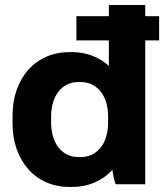

<svg xmlns="http://www.w3.org/2000/svg" viewBox="-20 -740 673 771"><path d="M259.8 10.8H267.6Q318.2 10.8 359.9 -7.2Q401.6 -25.2 431.4 -57.8Q433.4 -42.6 436.8 -26.9Q440.2 -11.2 444.6 0H563.2V-720H417.2V-475.2Q388.6 -501.8 350.7 -516.3Q312.8 -530.8 268.2 -530.8H259.8Q208.8 -530.8 166.4 -512.3Q124 -493.8 93.9 -460.1Q63.8 -426.4 47.1 -379.5Q30.4 -332.6 30.4 -275.4V-244.6Q30.4 -187.8 47.1 -141Q63.8 -94.2 93.9 -60.2Q124 -26.2 166.4 -7.7Q208.8 10.8 259.8 10.8ZM294.8 -109.4Q269.6 -109.4 249.5 -119.4Q229.4 -129.4 215.1 -147.5Q200.8 -165.6 193 -191.4Q185.2 -217.2 185.2 -249.4V-270.6Q185.2 -302.8 193 -328.6Q200.8 -354.4 215.1 -372.5Q229.4 -390.6 249.5 -400.6Q269.6 -410.6 294.8 -410.6H304Q329.2 -410.6 349.3 -400.6Q369.4 -390.6 384 -372.5Q398.6 -354.4 406.4 -328.6Q414.2 -302.8 414.2 -270.6V-249.4Q414.2 -217.6 406.6 -191.8Q399 -166 384.4 -147.7Q369.8 -129.4 349.7 -119.4Q329.6 -109.4 304 -109.4ZM286.8 -577.8H619V-675H286.8Z"/></svg>

Font: Fixel Variable
Style: Regular
Weight: 100
Width: 3
Designer: AlfaBravo + MacPaw
Foundry: Kyrylo Tkachov, Marchela Mozhyna, Serhii Makarenko, Maria Weinstein, Zakhar Kryvoshyya
Version: Version 1.211